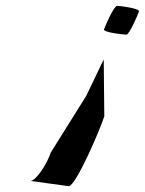

<svg xmlns="http://www.w3.org/2000/svg" viewBox="-20 -789 497 659"><path d="M84 -168 216 -150C241 -151 326 -350 338 -390L336 -585L276 -460L154 -265C144 -232 105 -168 84 -168ZM337 -688C334 -678 404 -670 414 -670C424 -670 454 -740 457 -750C460 -760 392 -769 382 -769C371 -769 340 -698 337 -688Z"/></svg>

Font: bitstorm
Style: extobl
Weight: 400
Version: Version 0.2